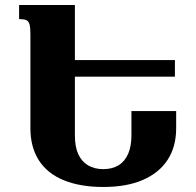

<svg xmlns="http://www.w3.org/2000/svg" viewBox="-20 -734 779 764"><path d="M391 10Q300 10 234.5 -16.5Q169 -43 135 -95.5Q101 -148 101 -224V-599Q101 -624 97.5 -637Q94 -650 84.5 -654Q75 -658 56 -658V-714H278V-195Q278 -150 291.5 -120.5Q305 -91 330.5 -76Q356 -61 391 -61Q427 -61 452 -76.5Q477 -92 490 -122Q503 -152 503 -196V-292H681V-224Q681 -150 647 -98Q613 -46 548.5 -18Q484 10 391 10ZM268 -429V-495H676V-429Z"/></svg>

Font: Noto Serif Armenian ExtraBold
Style: Regular
Weight: 800
Version: Version 2.007